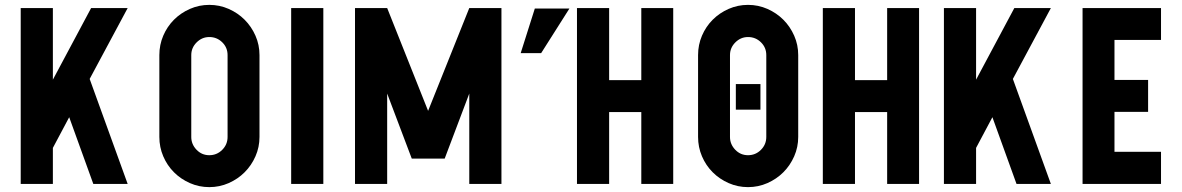

<svg xmlns="http://www.w3.org/2000/svg" viewBox="-20 -755 4850 788"><path d="M65 0V-722H197V-428L354 -722H504L348 -431L504 0H363L264 -274L197 -148V0Z M839 -735Q881 -735 918.5 -718.5Q956 -702 984 -674Q1012 -646 1028.5 -608.5Q1045 -571 1045 -529V-193Q1045 -151 1028.5 -113.5Q1012 -76 984 -48Q956 -20 918.5 -3.5Q881 13 839 13Q797 13 759.5 -3.5Q722 -20 694 -48Q666 -76 650 -113.5Q634 -151 634 -193V-529Q634 -571 650 -608.5Q666 -646 694 -674Q722 -702 759.5 -718.5Q797 -735 839 -735ZM914 -529Q914 -560 892 -581.5Q870 -603 839 -603Q809 -603 787 -581Q765 -559 765 -529V-193Q765 -163 786.5 -140.5Q808 -118 839 -118Q870 -118 892 -140Q914 -162 914 -193Z M1175 0V-722H1307V0Z M1805 -104H1670L1569 -371V0H1437V-722H1569L1737 -300L1906 -722H2038V0H1906V-371Z M2348 -722H2480V-426H2612V-722H2743V0H2612V-295H2480V0H2348ZM2175 -720H2317L2201 -537H2117Z M3050 -735Q3092 -735 3129.5 -718.5Q3167 -702 3195 -674Q3223 -646 3239.5 -608.5Q3256 -571 3256 -529V-193Q3256 -151 3239.5 -113.5Q3223 -76 3195 -48Q3167 -20 3129.5 -3.5Q3092 13 3050 13Q3008 13 2970.5 -3.5Q2933 -20 2905 -48Q2877 -76 2861 -113.5Q2845 -151 2845 -193V-529Q2845 -571 2861 -608.5Q2877 -646 2905 -674Q2933 -702 2970.5 -718.5Q3008 -735 3050 -735ZM3125 -529Q3125 -560 3103 -581.5Q3081 -603 3050 -603Q3020 -603 2998 -581Q2976 -559 2976 -529V-193Q2976 -163 2997.5 -140.5Q3019 -118 3050 -118Q3081 -118 3103 -140Q3125 -162 3125 -193ZM3000 -305H3101V-410H3000Z M3357 -722H3489V-426H3621V-722H3752V0H3621V-295H3489V0H3357Z M3854 0V-722H3986V-428L4143 -722H4293L4137 -431L4293 0H4152L4053 -274L3986 -148V0Z M4423 0V-722H4745V-591H4554V-427H4692V-296H4554V-132H4745V0Z"/></svg>

Font: PostBus
Style: Regular
Weight: 400
Designer: Peter Wiegel
Version: Version 1.001